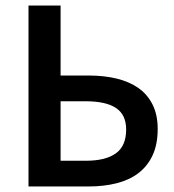

<svg xmlns="http://www.w3.org/2000/svg" viewBox="-20 -674 630 694"><path d="M83 0V-654H199V-401H301Q356 -401 401.5 -390Q447 -379 480 -356Q513 -333 531.5 -296Q550 -259 550 -208Q550 -152 531.5 -112.5Q513 -73 480 -48Q447 -23 401 -11.5Q355 0 300 0ZM199 -93H291Q361 -93 398.5 -119.5Q436 -146 436 -206Q436 -259 399.5 -283.5Q363 -308 289 -308H199Z"/></svg>

Font: Giro Sans Semibold
Style: Regular
Weight: 600
Designer: Paul D. Hunt
Foundry: Adobe Systems Incorporated
Version: Version 1.000;PS 1.0;hotconv 1.0.88;makeotf.lib2.5.647800